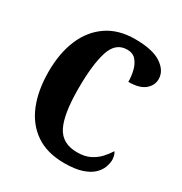

<svg xmlns="http://www.w3.org/2000/svg" viewBox="-171 -850 933 986"><g transform="rotate(30 295.5 -357.0)"><path d="M349 10Q247 10 179.5 -36Q112 -82 78.5 -164.5Q45 -247 45 -358Q45 -467 79.5 -549Q114 -631 181.5 -677.5Q249 -724 348 -724Q452 -724 503 -689.5Q554 -655 554 -606Q554 -568 522.5 -542Q491 -516 426 -516Q426 -550 418 -582Q410 -614 391.5 -635.5Q373 -657 339 -657Q271 -657 246 -579Q221 -501 221 -358Q221 -207 255.5 -139Q290 -71 378 -71Q423 -71 454 -86.5Q485 -102 506.5 -125.5Q528 -149 542 -172Q548 -165 551.5 -152Q555 -139 555 -128Q555 -107 546 -83Q537 -59 515 -38Q493 -17 452.5 -3.5Q412 10 349 10Z"/></g></svg>

Font: Noto Serif Sinhala ExtraCondensed Black
Style: Regular
Weight: 900
Width: 2
Designer: Jelle Bosma - Monotype Design Team
Foundry: Monotype Imaging Inc.
Version: Version 2.007; ttfautohint (v1.8.4.7-5d5b)